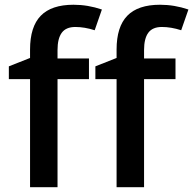

<svg xmlns="http://www.w3.org/2000/svg" viewBox="-20 -785 810 805"><path d="M353 -453.1H221.2V0H106V-453.1H17.1V-506.8L106 -542V-577.1Q106 -672.9 150.9 -719Q195.8 -765.1 288.1 -765.1Q348.6 -765.1 407.2 -745.1L377 -658.2Q334.5 -671.9 295.9 -671.9Q256.8 -671.9 239 -647.7Q221.2 -623.5 221.2 -575.2V-540H353ZM715.8 -453.1H584V0H468.8V-453.1H379.9V-506.8L468.8 -542V-577.1Q468.8 -672.9 513.7 -719Q558.6 -765.1 650.9 -765.1Q711.4 -765.1 770 -745.1L739.7 -658.2Q697.3 -671.9 658.7 -671.9Q619.6 -671.9 601.8 -647.7Q584 -623.5 584 -575.2V-540H715.8Z"/></svg>

Font: f2_25842          
Style: Regular
Weight: 600
Foundry: Ascender Corporation
Version: Version 1.10